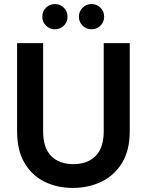

<svg xmlns="http://www.w3.org/2000/svg" viewBox="-20 -912 721 944"><path d="M338 12Q261 12 199 -18.5Q137 -49 100.5 -111Q64 -173 64 -268V-700H192V-267Q192 -185 231.5 -145Q271 -105 341 -105Q410 -105 450 -145Q490 -185 490 -267V-700H618V-268Q618 -173 580 -111Q542 -49 478.5 -18.5Q415 12 338 12ZM430 -768Q404 -768 386 -786Q368 -804 368 -830Q368 -856 386 -874Q404 -892 430 -892Q456 -892 474 -874Q492 -856 492 -830Q492 -804 474 -786Q456 -768 430 -768ZM250 -768Q224 -768 206 -786Q188 -804 188 -830Q188 -856 206 -874Q224 -892 250 -892Q276 -892 294 -874Q312 -856 312 -830Q312 -804 294 -786Q276 -768 250 -768Z"/></svg>

Font: Firefly Display
Style: Bold
Weight: 700
Designer: Colophon Foundry, Jonny Pinhorn
Foundry: Colophon Foundry
Version: Version 1.200; ttfautohint (v1.8.3)